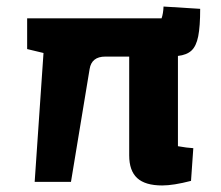

<svg xmlns="http://www.w3.org/2000/svg" viewBox="-20 -556 677 587"><path d="M524 -109Q552 -104 571 -103L564 -3Q510 11 476 11Q424 11 399.5 -11.5Q375 -34 375 -81V-383H302Q260 -383 254 -345L197 0H86L113 -394L63 -406V-500H474Q479 -514 480 -536L592 -529Q592 -475 586 -445Q580 -415 565.5 -401.5Q551 -388 524 -385Z"/></svg>

Font: Changa SemiBold
Style: Regular
Weight: 600
Designer: Eduardo Rodriguez Tunni
Foundry: Eduardo Rodriguez Tunni
Version: Version 2.002; ttfautohint (v1.5) -l 8 -r 50 -G 150 -x 14 -H